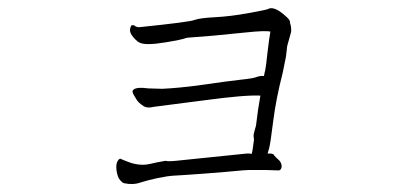

<svg xmlns="http://www.w3.org/2000/svg" viewBox="-20 -441 1040 480"><path d="M351 -220Q378 -219 386 -219Q426 -221 472 -227Q555 -239 584 -242Q614 -245 623 -249Q632 -252 640 -251Q641 -258 643 -265Q645 -274 649 -312Q653 -346 656 -362Q643 -365 596 -360Q543 -355 515 -352L465 -348Q447 -347 445 -346Q436 -342 393 -335Q345 -327 330 -334Q324 -336 315 -346Q304 -358 305 -367Q307 -379 311 -378H315L316 -377Q321 -373 328 -373Q454 -386 466 -391Q479 -396 518 -398Q556 -400 600 -408Q644 -416 649 -418Q665 -428 696 -399Q705 -391 705 -386Q705 -382 707 -377Q708 -371 708 -366V-362L698 -326L695 -300L687 -260Q670 -194 663 -138Q656 -82 653 -71L649 -57Q661 -58 665 -54V-53Q671 -46 678 -40L679 -39Q685 -31 684 -23Q682 -14 675 -15L643 -16Q626 -16 623 -16H618Q615 -16 610 -16Q602 -17 541 -11Q481 -6 449 -4Q419 -2 417 -2H416Q399 -1 375 4Q351 9 332 15Q313 22 290 17Q284 15 277 5Q272 -6 271 -18Q270 -30 273 -36Q276 -43 280 -44H281H282Q285 -42 296 -38Q327 -25 354 -31L372 -35Q378 -36 383 -37Q388 -38 391 -38.5Q394 -39 394 -39Q399 -37 420 -39L595 -57Q603 -58 609 -56Q611 -62 612 -70L615 -92L614 -100Q613 -104 620 -127Q625 -170 631 -202Q592 -204 489 -190Q380 -176 365 -174Q349 -170 340 -175Q332 -180 327 -185Q322 -190 316 -201Q308 -213 314 -217Q322 -224 351 -220Z"/></svg>

Font: ToneOZ-Tsuipita-TC
Style: Tsuipita-TC
Weight: 400
Designer: :Jeffrey Xuan (Chih-Lin Hsuan)  :
Foundry: jeffreyx@gmail.com, cjkFonts.io
Version: Version 0.24071